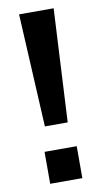

<svg xmlns="http://www.w3.org/2000/svg" viewBox="-81 -730 411 769"><g transform="rotate(-10 124.5 -345.0)"><path d="M194.8 -689.9 170.9 -230H78.1L54.2 -689.9ZM189.9 -129.9V0H59.1V-129.9Z"/></g></svg>

Font: D-DIN-PRO
Style: Bold
Weight: 700
Designer: Charles Nix
Foundry: Datto Inc.
Version: Version 1.000;hotconv 1.0.109;makeotfexe 2.5.65596